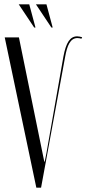

<svg xmlns="http://www.w3.org/2000/svg" viewBox="-20 -873 402 893"><path d="M145 -745 116 -853H67L139 -745ZM225 -745 196 -853H147L219 -745ZM68 -699H2L149 0H171L283 -609C292 -659 306 -696 340 -696C345 -696 352 -695 359 -693L362 -700C354 -702 346 -704 339 -704C306 -704 287 -675 275 -610L196 -161L188 -121H186Z"/></svg>

Font: Moniqa Display
Style: Regular
Weight: 400
Designer: Rajesh Rajput
Foundry: Rajesh Rajput
Version: Version 1.000